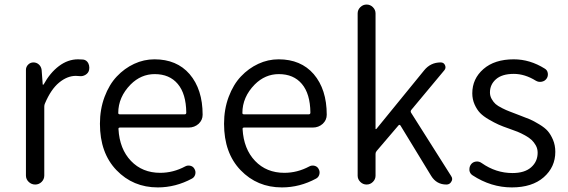

<svg xmlns="http://www.w3.org/2000/svg" viewBox="-20 -816 2513 849"><path d="M94.7 -40V-506.8Q94.7 -520.5 104.5 -530.3Q114.3 -540 127.9 -540Q141.6 -540 151.9 -530.8Q162.1 -521.5 164.1 -506.8L168.9 -442.4Q168.9 -441.4 170.4 -441.4Q171.9 -441.4 172.9 -442.4Q201.2 -494.1 240.7 -523.9Q280.3 -553.7 325.2 -553.7Q337.9 -553.7 347.7 -552.7Q362.3 -550.8 370.1 -537.1Q375 -527.3 375 -516.6Q375 -511.7 374 -506.8Q371.1 -493.2 358.4 -485.4Q345.7 -477.5 331.1 -479.5Q323.2 -480.5 315.4 -480.5Q277.3 -480.5 241.2 -450.7Q205.1 -420.9 178.7 -358.4Q175.8 -352.5 175.8 -344.7V-40Q175.8 -23.4 164.1 -11.7Q152.3 0 135.7 0Q119.1 0 106.9 -11.7Q94.7 -23.4 94.7 -40Z M677.7 12.7Q568.4 12.7 495.1 -63.5Q421.9 -139.6 421.9 -268.6Q421.9 -333 442.4 -387.7Q462.9 -442.4 496.6 -478Q530.3 -513.7 573.2 -533.7Q616.2 -553.7 663.1 -553.7Q761.7 -553.7 818.4 -488.3Q876 -420.9 876 -308.6Q876 -285.2 858.4 -268.6Q839.8 -252 814.5 -252H510.7Q502.9 -252 503.9 -245.1Q508.8 -157.2 559.1 -104.5Q609.4 -51.8 688.5 -51.8Q746.1 -51.8 798.8 -80.1Q809.6 -85.9 821.8 -83Q834 -80.1 839.8 -69.3Q846.7 -57.6 843.3 -44.9Q839.8 -32.2 829.1 -26.4Q756.8 12.7 677.7 12.7ZM502.9 -316.4Q502.9 -310.5 509.8 -310.5H796.9Q803.7 -310.5 803.7 -318.4Q803.7 -318.4 803.7 -318.4Q802.7 -401.4 766.1 -444.8Q729.5 -488.3 664.1 -488.3Q603.5 -488.3 557.6 -442.4Q502.9 -386.7 502.9 -316.4Z M1226.6 12.7Q1117.2 12.7 1043.9 -63.5Q970.7 -139.6 970.7 -268.6Q970.7 -333 991.2 -387.7Q1011.7 -442.4 1045.4 -478Q1079.1 -513.7 1122.1 -533.7Q1165 -553.7 1211.9 -553.7Q1310.5 -553.7 1367.2 -488.3Q1424.8 -420.9 1424.8 -308.6Q1424.8 -285.2 1407.2 -268.6Q1388.7 -252 1363.3 -252H1059.6Q1051.8 -252 1052.7 -245.1Q1057.6 -157.2 1107.9 -104.5Q1158.2 -51.8 1237.3 -51.8Q1294.9 -51.8 1347.7 -80.1Q1358.4 -85.9 1370.6 -83Q1382.8 -80.1 1388.7 -69.3Q1395.5 -57.6 1392.1 -44.9Q1388.7 -32.2 1377.9 -26.4Q1305.7 12.7 1226.6 12.7ZM1051.8 -316.4Q1051.8 -310.5 1058.6 -310.5H1345.7Q1352.5 -310.5 1352.5 -318.4Q1352.5 -318.4 1352.5 -318.4Q1351.6 -401.4 1314.9 -444.8Q1278.3 -488.3 1212.9 -488.3Q1152.3 -488.3 1106.4 -442.4Q1051.8 -386.7 1051.8 -316.4Z M1561.5 -39.1V-756.8Q1561.5 -772.5 1573.2 -784.2Q1585 -795.9 1601.1 -795.9Q1617.2 -795.9 1628.9 -784.2Q1640.6 -772.5 1640.6 -756.8V-246.1Q1640.6 -245.1 1642.1 -245.1Q1643.6 -245.1 1644.5 -246.1L1855.5 -504.9Q1883.8 -540 1928.7 -540Q1942.4 -540 1947.8 -527.8Q1953.1 -515.6 1945.3 -505.9L1798.8 -330.1Q1793.9 -324.2 1797.9 -317.4L1974.6 -38.1Q1979.5 -31.2 1979.5 -24.4Q1979.5 -18.6 1975.6 -12.7Q1968.8 0 1954.1 0Q1910.2 0 1886.7 -38.1L1751 -260.7Q1747.1 -266.6 1742.2 -261.7L1645.5 -148.4Q1640.6 -142.6 1640.6 -135.7V-39.1Q1640.6 -23.4 1628.9 -11.7Q1617.2 0 1601.1 0Q1585 0 1573.2 -11.7Q1561.5 -23.4 1561.5 -39.1Z M2243.2 12.7Q2151.4 12.7 2069.3 -41Q2057.6 -48.8 2055.7 -62.5Q2055.7 -65.4 2055.7 -68.4Q2055.7 -79.1 2062.5 -88.9Q2070.3 -99.6 2084.5 -101.6Q2098.6 -103.5 2110.4 -94.7Q2172.9 -50.8 2246.1 -50.8Q2299.8 -50.8 2328.6 -76.2Q2357.4 -101.6 2357.4 -140.6Q2357.4 -158.2 2349.6 -172.4Q2341.8 -186.5 2331.1 -196.8Q2320.3 -207 2301.8 -217.3Q2283.2 -227.5 2268.6 -233.4Q2253.9 -239.3 2231.4 -247.1Q2203.1 -256.8 2184.6 -265.1Q2166 -273.4 2141.6 -287.6Q2117.2 -301.8 2103 -316.4Q2088.9 -331.1 2078.6 -354Q2068.4 -377 2068.4 -403.3Q2068.4 -467.8 2117.7 -510.7Q2167 -553.7 2252 -553.7Q2323.2 -553.7 2388.7 -512.7Q2400.4 -505.9 2402.3 -492.2Q2404.3 -478.5 2396.5 -467.8Q2388.7 -457 2375 -454.6Q2361.3 -452.1 2349.6 -459Q2300.8 -489.3 2252 -489.3Q2200.2 -489.3 2173.3 -465.8Q2146.5 -442.4 2146.5 -407.2Q2146.5 -391.6 2154.3 -377.9Q2162.1 -364.3 2171.4 -356Q2180.7 -347.7 2200.2 -337.9Q2219.7 -328.1 2231.9 -323.7Q2244.1 -319.3 2268.6 -309.6Q2271.5 -308.6 2276.4 -306.6Q2307.6 -294.9 2323.7 -288.1Q2339.8 -281.2 2364.7 -266.1Q2389.6 -251 2402.3 -236.3Q2415 -221.7 2425.3 -197.8Q2435.5 -173.8 2435.5 -144.5Q2435.5 -77.1 2384.3 -32.2Q2333 12.7 2243.2 12.7Z"/></svg>

Font: Gen Jyuu Gothic P Normal
Style: Regular
Weight: 300
Designer: [Source Han Sans]
Ryoko NISHIZUKA  (kana & ideographs); Paul D. Hunt (Latin, Greek & Cyrillic); Wenlong ZHANG  (bopomofo
Version: Version 1.002.20150607